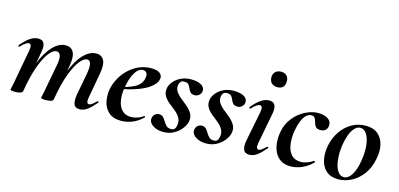

<svg xmlns="http://www.w3.org/2000/svg" viewBox="-60 -971 2796 1345"><g transform="rotate(15 1338.0 -298.5)"><path d="M550 9Q516 9 507 -16Q498 -41 506 -89L536 -248Q544 -296 538 -319Q532 -342 512 -342Q488 -342 459 -305.5Q430 -269 403 -196Q376 -123 358 -12L340 -13Q360 -135 394 -221.5Q428 -308 472 -353.5Q516 -399 564 -399Q603 -399 619.5 -367Q636 -335 623 -267L591 -89Q586 -61 590.5 -51.5Q595 -42 604 -42Q615 -42 627.5 -52Q640 -62 656 -77Q660 -81 664 -77Q668 -73 664 -69Q633 -32 606 -11.5Q579 9 550 9ZM80 8Q61 8 54 5.5Q47 3 47 0Q47 -4 52.5 -26Q58 -48 62 -74L103 -297Q112 -346 88 -346Q78 -346 63.5 -336Q49 -326 30 -306Q27 -302 23 -306.5Q19 -311 22 -315Q58 -358 87 -376.5Q116 -395 144 -395Q176 -395 186 -372.5Q196 -350 188 -309L136 -12Q131 8 80 8ZM302 8Q283 8 276 5.5Q269 3 269 0Q269 -4 274.5 -26Q280 -48 284 -74L317 -250Q326 -299 318 -320.5Q310 -342 290 -342Q264 -342 234.5 -303Q205 -264 179 -190.5Q153 -117 136 -12L118 -13Q137 -132 170.5 -218.5Q204 -305 248.5 -352Q293 -399 343 -399Q381 -399 398.5 -368Q416 -337 404 -269L358 -12Q355 8 302 8Z M851 12Q793 12 760.5 -17Q728 -46 718.5 -91Q709 -136 718 -185Q726 -224 747 -262.5Q768 -301 800 -331.5Q832 -362 873 -380.5Q914 -399 961 -399Q1002 -399 1022.5 -385Q1043 -371 1041 -345Q1038 -319 1014 -295Q990 -271 950.5 -252Q911 -233 862.5 -219.5Q814 -206 764 -201L766 -214Q837 -225 885 -250.5Q933 -276 940 -324Q944 -346 935.5 -359Q927 -372 909 -372Q886 -372 867.5 -351.5Q849 -331 835.5 -296Q822 -261 815 -218Q807 -167 814 -125Q821 -83 845 -57.5Q869 -32 910 -32Q929 -32 953.5 -39Q978 -46 1000 -63Q1002 -65 1005.5 -61Q1009 -57 1007 -55Q969 -18 928.5 -3Q888 12 851 12Z M1156 11Q1111 11 1080 -10Q1049 -31 1053 -61Q1056 -81 1069 -91.5Q1082 -102 1098 -102Q1118 -102 1129 -90Q1140 -78 1149 -62.5Q1158 -47 1170 -35Q1182 -23 1204 -23Q1222 -23 1230 -33Q1238 -43 1241 -63Q1245 -95 1230.5 -117.5Q1216 -140 1192.5 -158.5Q1169 -177 1146 -196Q1123 -215 1110 -238.5Q1097 -262 1103 -295Q1108 -319 1128 -342.5Q1148 -366 1180 -381Q1212 -396 1252 -396Q1299 -396 1326 -380Q1353 -364 1350 -336Q1347 -316 1333 -305.5Q1319 -295 1305 -295Q1281 -295 1271 -306Q1261 -317 1255.5 -331.5Q1250 -346 1241 -357Q1232 -368 1209 -368Q1191 -368 1183 -358Q1175 -348 1173 -337Q1168 -309 1182.5 -287Q1197 -265 1221 -246.5Q1245 -228 1268 -208Q1291 -188 1305 -164Q1319 -140 1313 -108Q1309 -83 1288 -55Q1267 -27 1233.5 -8Q1200 11 1156 11Z M1466 11Q1421 11 1390 -10Q1359 -31 1363 -61Q1366 -81 1379 -91.5Q1392 -102 1408 -102Q1428 -102 1439 -90Q1450 -78 1459 -62.5Q1468 -47 1480 -35Q1492 -23 1514 -23Q1532 -23 1540 -33Q1548 -43 1551 -63Q1555 -95 1540.5 -117.5Q1526 -140 1502.5 -158.5Q1479 -177 1456 -196Q1433 -215 1420 -238.5Q1407 -262 1413 -295Q1418 -319 1438 -342.5Q1458 -366 1490 -381Q1522 -396 1562 -396Q1609 -396 1636 -380Q1663 -364 1660 -336Q1657 -316 1643 -305.5Q1629 -295 1615 -295Q1591 -295 1581 -306Q1571 -317 1565.5 -331.5Q1560 -346 1551 -357Q1542 -368 1519 -368Q1501 -368 1493 -358Q1485 -348 1483 -337Q1478 -309 1492.5 -287Q1507 -265 1531 -246.5Q1555 -228 1578 -208Q1601 -188 1615 -164Q1629 -140 1623 -108Q1619 -83 1598 -55Q1577 -27 1543.5 -8Q1510 11 1466 11Z M1780 9Q1747 9 1737 -16Q1727 -41 1737 -89L1778 -297Q1788 -346 1763 -346Q1753 -346 1738.5 -336Q1724 -326 1706 -306Q1702 -302 1698 -306.5Q1694 -311 1697 -315Q1733 -358 1762 -376.5Q1791 -395 1819 -395Q1851 -395 1861 -372.5Q1871 -350 1863 -309L1821 -89Q1816 -61 1821 -51.5Q1826 -42 1834 -42Q1845 -42 1858 -52Q1871 -62 1887 -77Q1891 -81 1895 -77Q1899 -73 1895 -69Q1864 -32 1837 -11.5Q1810 9 1780 9ZM1847 -499Q1821 -499 1805.5 -514Q1790 -529 1790 -557Q1790 -581 1805.5 -596Q1821 -611 1847 -611Q1873 -611 1887.5 -596Q1902 -581 1902 -557Q1902 -499 1847 -499Z M2081 13Q2036 13 2007.5 -6Q1979 -25 1964 -56Q1949 -87 1946 -125Q1943 -163 1950 -202Q1961 -262 1996.5 -306Q2032 -350 2080 -374.5Q2128 -399 2174 -399Q2197 -399 2219 -392.5Q2241 -386 2255.5 -371Q2270 -356 2268 -332Q2267 -312 2253.5 -299.5Q2240 -287 2217 -287Q2190 -287 2180 -301.5Q2170 -316 2167 -332Q2163 -347 2156 -359Q2149 -371 2130 -371Q2110 -371 2092.5 -354Q2075 -337 2063 -307Q2051 -277 2044 -237Q2035 -182 2041.5 -136Q2048 -90 2072.5 -63Q2097 -36 2142 -36Q2163 -36 2188.5 -45.5Q2214 -55 2230 -67Q2232 -69 2236 -65Q2240 -61 2238 -58Q2201 -21 2159.5 -4Q2118 13 2081 13Z M2426 14Q2371 14 2338.5 -15Q2306 -44 2296 -91Q2286 -138 2296 -193Q2308 -254 2340 -300.5Q2372 -347 2418 -373Q2464 -399 2517 -399Q2573 -399 2606 -371.5Q2639 -344 2650 -297.5Q2661 -251 2649 -193Q2636 -125 2600.5 -78.5Q2565 -32 2519 -9Q2473 14 2426 14ZM2460 -11Q2492 -11 2515.5 -48.5Q2539 -86 2550 -149Q2558 -194 2557.5 -234.5Q2557 -275 2548 -307Q2539 -339 2523 -357Q2507 -375 2484 -375Q2456 -375 2432 -341Q2408 -307 2395 -236Q2387 -191 2388 -150Q2389 -109 2397.5 -78Q2406 -47 2422 -29Q2438 -11 2460 -11Z"/></g></svg>

Font: Cormorant Light
Style: Italic
Weight: 300
Italic angle: -10°
Designer: Christian Thalmann (Catharsis Fonts)
Foundry: Catharsis Fonts
Version: Version 4.000